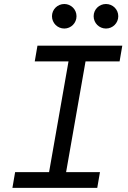

<svg xmlns="http://www.w3.org/2000/svg" viewBox="-20 -916 626 936"><path d="M40.5 0H454.1L467.3 -76.7H302.2L397 -616.7H563L576.2 -693.4H162.6L149.4 -616.7H314L219.2 -76.7H53.7ZM496.6 -776.9C529.8 -776.9 556.6 -803.7 556.6 -836.9C556.6 -870.1 529.8 -896.5 496.6 -896.5C463.4 -896.5 436.5 -870.1 436.5 -836.9C436.5 -803.7 463.4 -776.9 496.6 -776.9ZM293.5 -776.9C326.2 -776.9 353 -803.7 353 -836.9C353 -870.1 326.2 -896.5 293.5 -896.5C260.3 -896.5 233.4 -870.1 233.4 -836.9C233.4 -803.7 260.3 -776.9 293.5 -776.9Z"/></svg>

Font: Cascadia Code SemiLight
Style: Italic
Weight: 350
Italic angle: -10°
Monospace: yes
Designer: Aaron Bell
Foundry: Saja Typeworks
Version: Version 2404.023